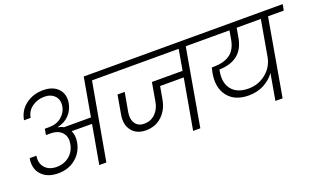

<svg xmlns="http://www.w3.org/2000/svg" viewBox="-79 -1177 2642 1605"><g transform="rotate(-20 1242.0 -374.5)"><path d="M297 -441Q365 -441 408 -477.5Q451 -514 460 -563Q471 -623 437.5 -658.5Q404 -694 345 -694Q284 -694 236 -659.5Q188 -625 179 -567H120Q134 -650 199.5 -699.5Q265 -749 355 -749Q441 -749 487 -700.5Q533 -652 520 -573Q509 -514 469.5 -472.5Q430 -431 366 -417L365 -415Q392 -411 414 -398H654L714 -740H917L909 -686H768L646 0H583L644 -344L463 -345Q484 -301 474 -243Q459 -157 394.5 -104.5Q330 -52 239 -52Q143 -52 91.5 -108Q40 -164 56 -253H116Q105 -189 141 -148Q177 -107 244 -107Q311 -107 358 -146Q405 -185 416 -249Q427 -307 396 -345H395V-347Q361 -388 288 -388H250L259 -441Z M849 -686 859 -740H1752L1742 -686H1602L1482 0H1418L1497 -447H1287L1267 -335Q1252 -247 1193.5 -192.5Q1135 -138 1048 -139Q966 -140 924.5 -195Q883 -250 899 -336L928 -502H992L962 -335Q951 -273 976.5 -234.5Q1002 -196 1057 -196Q1114 -196 1154 -234.5Q1194 -273 1205 -335L1234 -502H1507L1539 -686Z M1976 -174Q2062 -174 2128.5 -226Q2195 -278 2213 -362L2270 -686H2055L2040 -601Q2007 -412 1800 -407Q1798 -399 1798 -396Q1779 -294 1827 -234Q1875 -174 1976 -174ZM1684 -686 1694 -740H2484L2474 -686H2334L2214 0H2150L2191 -234Q2155 -183 2095 -151Q2035 -119 1958 -119Q1835 -119 1774 -196.5Q1713 -274 1736 -401Q1739 -419 1746 -445H1762Q1851 -445 1906.5 -482.5Q1962 -520 1978 -611L1991 -686Z"/></g></svg>

Font: Poppins Light
Style: Italic
Weight: 300
Italic angle: -10°
Designer: Ninad Kale (Devanagari), Jonny Pinhorn (Latin)
Foundry: Indian Type Foundry
Version: Version 3.200;PS 1.000;hotconv 16.6.54;makeotf.lib2.5.65590